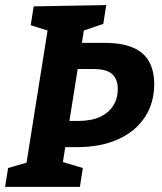

<svg xmlns="http://www.w3.org/2000/svg" viewBox="-21 -724 627 744"><path d="M-1.2 0 10.4 -73 98.6 -98.6 79.4 -78.3 166 -622.6 180.9 -600.2 98 -626.3 109.5 -699.3 390.7 -704.3 379.2 -631.3 289.2 -600.9 306.8 -624.6 294.6 -546.2 285.9 -558H381.5Q452.7 -558 495.4 -539Q538.2 -520 557.3 -484.2Q576.5 -448.3 576.5 -398.4Q576.5 -324 539.6 -268.8Q502.7 -213.7 435.6 -183.7Q368.5 -153.8 276.9 -153.8H218.8L234.3 -170.4L220.1 -78.3L211.7 -99.3L300.1 -73L288.6 0ZM246.2 -243.9 235.5 -255.3H281Q332.4 -255.3 366.4 -271Q400.4 -286.7 417.9 -314.6Q435.4 -342.6 435.4 -379.3Q435.4 -415.5 414.6 -436Q393.7 -456.5 341 -456.5H267.2L282 -469.3Z"/></svg>

Font: Bitter Thin
Style: Italic
Weight: 100
Italic angle: -9°
Designer: Sol Matas, and Bitter project Authors
Foundry: Sol Matas
Version: Version 2.002